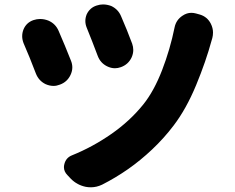

<svg xmlns="http://www.w3.org/2000/svg" viewBox="-20 -794 1040 849"><path d="M363.3 -671.9Q357.4 -686.5 357.4 -701.2Q357.4 -715.8 363.3 -730.5Q377 -759.8 407.2 -769.5Q421.9 -774.4 435.5 -774.4Q453.1 -774.4 471.7 -767.6Q502.9 -752.9 515.6 -721.7Q542 -661.1 564.5 -600.6Q569.3 -586.9 569.3 -573.2Q569.3 -555.7 561.5 -539.1Q546.9 -508.8 514.6 -497.1Q501 -492.2 488.3 -492.2Q470.7 -492.2 453.1 -501Q423.8 -515.6 412.1 -546.9Q388.7 -609.4 363.3 -671.9ZM752 -672.9Q758.8 -706.1 787.1 -724.6Q805.7 -737.3 826.2 -737.3Q835.9 -737.3 846.7 -734.4L864.3 -729.5Q896.5 -719.7 912.1 -689.5Q921.9 -669.9 921.9 -650.4Q921.9 -637.7 918.9 -626Q917 -621.1 916 -616.2Q890.6 -522.5 847.2 -417.5Q803.7 -312.5 748 -239.3Q705.1 -182.6 652.8 -133.3Q600.6 -84 545.9 -45.9Q491.2 -7.8 431.6 22.5Q407.2 34.2 381.8 34.2Q370.1 34.2 359.4 32.2Q321.3 24.4 293.9 -2.9L278.3 -19.5Q262.7 -35.2 262.7 -54.7Q262.7 -61.5 264.6 -68.4Q271.5 -96.7 298.8 -107.4Q388.7 -143.6 471.7 -201.2Q554.7 -258.8 614.3 -333Q661.1 -391.6 696.8 -483.9Q732.4 -576.2 752 -672.9ZM84 -603.5Q78.1 -619.1 78.1 -633.8Q78.1 -649.4 84 -664.1Q96.7 -694.3 127.9 -705.1Q142.6 -710 157.2 -710Q175.8 -710 193.4 -703.1Q225.6 -689.5 239.3 -657.2Q268.6 -589.8 293.9 -525.4Q299.8 -510.7 299.8 -496.1Q299.8 -479.5 292 -462.9Q277.3 -431.6 245.1 -419.9Q230.5 -414.1 216.8 -414.1Q199.2 -414.1 181.6 -421.9Q151.4 -436.5 138.7 -468.8Q111.3 -541 84 -603.5Z"/></svg>

Font: Gen Jyuu GothicX Heavy
Style: Bold
Weight: 900
Designer: [Source Han Sans]
Ryoko NISHIZUKA  (kana & ideographs); Paul D. Hunt (Latin, Greek & Cyrillic); Wenlong ZHANG  (bopomofo
Version: Version 1.002.20150607